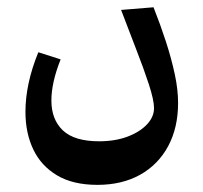

<svg xmlns="http://www.w3.org/2000/svg" viewBox="-20 -309 568 538"><path d="M252.9 209Q184.6 209 139.9 182.4Q95.2 155.8 73.2 109.6Q51.3 63.5 51.3 4.4Q51.3 -74.2 87.4 -162.6L149.9 -142.6Q124 -77.6 124 -27.3Q124 25.9 156.2 56.4Q188.5 86.9 257.8 86.9Q302.2 86.9 336.9 74Q371.6 61 391.6 39.8Q411.6 18.6 411.6 -5.9Q411.6 -28.3 397.2 -72.5Q382.8 -116.7 361.3 -171.6Q339.8 -226.6 319.3 -281.2L410.2 -288.6Q429.7 -239.3 445.1 -191.9Q460.4 -144.5 469.7 -101.3Q479 -58.1 479 -20.5Q479 48.8 451.2 100.6Q423.3 152.3 372.6 180.7Q321.8 209 252.9 209Z"/></svg>

Font: Markazi Text
Style: Regular
Weight: 400
Designer: Borna Izadpanah (Arabic designer), Fiona Ross (Arabic design director) and Florian Runge (Latin designer)
Foundry: Borna Izadpanah and Florian Runge
Version: Version 1.000